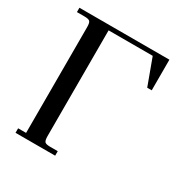

<svg xmlns="http://www.w3.org/2000/svg" viewBox="-163 -832 923 961"><g transform="rotate(30 298.5 -351.0)"><path d="M22 -677V-702H542V-525H516L460 -677H205V-66Q205 -41 212 -33.5Q219 -26 244 -26H287V0H58V-26H104V-637Q104 -662 97 -669.5Q90 -677 65 -677Z"/></g></svg>

Font: Dihjauti
Style: Bold
Weight: 700
Designer: T. Christopher White
Version: Version 3.0.0